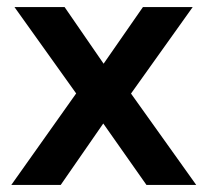

<svg xmlns="http://www.w3.org/2000/svg" viewBox="-20 -524 586 544"><path d="M12 0 219 -292 221 -224 21 -504H163L287 -324H260L385 -504H526L327 -225L329 -290L536 0H395L260 -192H285L152 0Z"/></svg>

Font: Nunitoga
Style: Bold
Weight: 700
Designer: Vernon Adams
Foundry: Vernon Adams
Version: Version 1.0